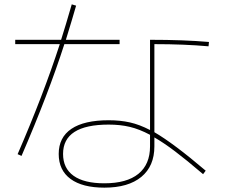

<svg xmlns="http://www.w3.org/2000/svg" viewBox="-20 -828 1040 883"><path d="M250 -120Q250 -196 308.5 -235.5Q367 -275 480 -275Q533 -275 577.5 -265Q622 -255 670 -230V-645Q824 -645 941 -635L939 -615Q828 -625 690 -625V-220Q778 -169 926 -43L914 -27Q838 -92 785 -132Q732 -172 690 -196V-155Q690 -64 630 -14.5Q570 35 460 35Q359 35 304.5 -5Q250 -45 250 -120ZM50 -645H261Q282 -711 310 -808L330 -802Q315 -749 283 -645H530V-625H276Q203 -398 79 -111L61 -119Q179 -391 255 -625H50ZM460 15Q563 15 616.5 -28.5Q670 -72 670 -155V-208Q621 -234 577 -244.5Q533 -255 480 -255Q270 -255 270 -120Q270 -54 318.5 -19.5Q367 15 460 15Z"/></svg>

Font: Enso Thin
Style: Regular
Weight: 100
Designer: Coji Morishita
Foundry: UNDERFOREST DESIGN
Version: Version 1.000